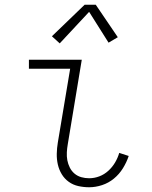

<svg xmlns="http://www.w3.org/2000/svg" viewBox="-20 -782 640 810"><path d="M356 8Q333 8 310.5 3Q288 -2 270 -15Q252 -28 240.5 -47Q229 -66 224 -88Q219 -110 219.5 -133.5Q220 -157 224 -181L276 -492H102V-530H325L266 -174Q263 -157 262 -139.5Q261 -122 264 -106Q267 -90 274.5 -75Q282 -60 294.5 -49.5Q307 -39 323 -34.5Q339 -30 356 -30Q378 -30 399 -38Q420 -46 437 -61.5Q454 -77 465.5 -96.5Q477 -116 483 -137L523 -124Q514 -97 498.5 -72Q483 -47 460.5 -28.5Q438 -10 410.5 -1Q383 8 356 8ZM232 -599 199 -629 337 -762H384L477 -625L438 -602L356 -732Z"/></svg>

Font: Iosevka Curly Slab XLtEx
Style: Italic
Weight: 200
Width: 7
Italic angle: -9°
Monospace: yes
Designer: Belleve Invis
Foundry: Belleve Invis
Version: Version 11.1.0; ttfautohint (v1.8.3)